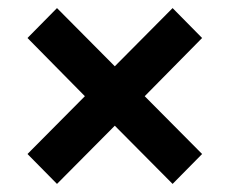

<svg xmlns="http://www.w3.org/2000/svg" viewBox="-20 -567 568 475"><path d="M121 -112 48 -186 190 -329 48 -473 121 -547 264 -403 407 -547 480 -473 338 -329 480 -186 407 -112 264 -256Z"/></svg>

Font: Source Sans 3 ExtraLight
Style: Bold
Weight: 700
Version: Version 3.052;hotconv 1.1.0;makeotfexe 2.6.0